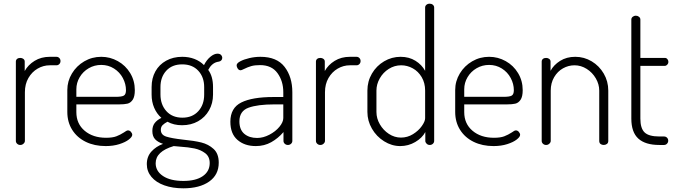

<svg xmlns="http://www.w3.org/2000/svg" viewBox="-20 -786 3663 1041"><path d="M115 -286V-22Q115 -14 107.5 -7Q100 0 90 0Q80 0 73 -6.5Q66 -13 66 -22V-452Q66 -461 72.5 -466.5Q79 -472 90 -472Q100 -472 107 -466.5Q114 -461 114 -452V-401Q132 -434 167.5 -456Q203 -478 250 -478H286Q295 -478 301.5 -471.5Q308 -465 308 -455Q308 -445 301.5 -438.5Q295 -432 286 -432H250Q215 -432 184 -414Q153 -396 134 -363Q115 -330 115 -286Z M711 -297Q711 -262 699.5 -245Q688 -228 671 -224Q654 -220 626 -220H394V-178Q394 -115 439 -77Q484 -39 555 -39Q590 -39 611 -47Q632 -55 652 -68Q658 -72 663.5 -75.5Q669 -79 674 -79Q683 -79 690 -71Q697 -63 697 -55Q697 -44 678.5 -29.5Q660 -15 627 -4.5Q594 6 553 6Q492 6 445 -17Q398 -40 371.5 -82Q345 -124 345 -179V-298Q345 -346 370 -387.5Q395 -429 437 -453.5Q479 -478 529 -478Q577 -478 619 -454.5Q661 -431 686 -389.5Q711 -348 711 -297ZM663 -297Q663 -331 646 -363Q629 -395 598 -414.5Q567 -434 529 -434Q492 -434 461 -416Q430 -398 412 -367.5Q394 -337 394 -302V-261H607Q641 -261 652 -268Q663 -275 663 -297Z M888 -126Q871 -117 861.5 -107.5Q852 -98 852 -82Q852 -55 881 -45.5Q910 -36 972 -29Q1033 -23 1071.5 -13.5Q1110 -4 1138 21.5Q1166 47 1166 96Q1166 162 1114 198.5Q1062 235 974 235Q916 235 871 219Q826 203 801 173Q776 143 776 104Q776 63 801 35.5Q826 8 864 -6Q836 -15 821 -31Q806 -47 806 -76Q806 -102 818.5 -118.5Q831 -135 855 -147Q830 -169 816 -201.5Q802 -234 802 -273V-314Q802 -362 822.5 -399Q843 -436 881 -457Q919 -478 968 -478Q1004 -478 1034 -466.5Q1064 -455 1086 -433Q1100 -461 1120.5 -478Q1141 -495 1159 -495Q1172 -495 1178.5 -488Q1185 -481 1185 -472Q1185 -464 1179.5 -458.5Q1174 -453 1167 -452Q1164 -451 1162 -451Q1160 -451 1157 -450Q1127 -442 1109 -407Q1135 -372 1135 -314V-273Q1135 -226 1113.5 -188Q1092 -150 1054 -128.5Q1016 -107 967 -107Q922 -107 888 -126ZM968 -437Q913 -437 881.5 -402.5Q850 -368 850 -314V-274Q850 -219 882 -183.5Q914 -148 969 -148Q1023 -148 1055 -183Q1087 -218 1087 -273V-314Q1087 -368 1055 -402.5Q1023 -437 968 -437ZM955 9 922 6Q824 35 824 99Q824 142 864 168.5Q904 195 974 195Q1042 195 1079.5 169Q1117 143 1117 98Q1117 63 1092.5 44.5Q1068 26 1035 19Q1002 12 955 9Z M1565 -286V-22Q1565 -13 1558 -6.5Q1551 0 1541 0Q1531 0 1524 -6.5Q1517 -13 1517 -22V-70Q1488 -36 1450.5 -15Q1413 6 1367 6Q1306 6 1267.5 -27.5Q1229 -61 1229 -126Q1229 -201 1288.5 -230.5Q1348 -260 1462 -260H1516V-286Q1516 -346 1484.5 -389.5Q1453 -433 1390 -433Q1361 -433 1342 -427.5Q1323 -422 1303 -412Q1289 -405 1285 -405Q1275 -405 1269 -414Q1263 -423 1263 -432Q1263 -443 1282.5 -453.5Q1302 -464 1332 -471Q1362 -478 1392 -478Q1481 -478 1523 -423.5Q1565 -369 1565 -286ZM1278 -128Q1278 -83 1304.5 -60.5Q1331 -38 1374 -38Q1407 -38 1440.5 -55.5Q1474 -73 1495 -98.5Q1516 -124 1516 -146V-220H1467Q1377 -220 1327.5 -202Q1278 -184 1278 -128Z M1742 -286V-22Q1742 -14 1734.5 -7Q1727 0 1717 0Q1707 0 1700 -6.5Q1693 -13 1693 -22V-452Q1693 -461 1699.5 -466.5Q1706 -472 1717 -472Q1727 -472 1734 -466.5Q1741 -461 1741 -452V-401Q1759 -434 1794.5 -456Q1830 -478 1877 -478H1913Q1922 -478 1928.5 -471.5Q1935 -465 1935 -455Q1935 -445 1928.5 -438.5Q1922 -432 1913 -432H1877Q1842 -432 1811 -414Q1780 -396 1761 -363Q1742 -330 1742 -286Z M2334 -745V-22Q2334 -13 2327 -6.5Q2320 0 2310 0Q2300 0 2293 -7Q2286 -14 2286 -22V-70Q2269 -38 2231.5 -16Q2194 6 2150 6Q2104 6 2062.5 -20Q2021 -46 1996.5 -88.5Q1972 -131 1972 -179V-295Q1972 -345 1996.5 -387Q2021 -429 2062.5 -453.5Q2104 -478 2152 -478Q2198 -478 2232.5 -456.5Q2267 -435 2285 -402V-745Q2285 -754 2292 -760Q2299 -766 2310 -766Q2320 -766 2327 -760Q2334 -754 2334 -745ZM2154 -40Q2189 -40 2219 -58.5Q2249 -77 2267 -102.5Q2285 -128 2285 -145V-295Q2285 -336 2266.5 -367.5Q2248 -399 2218 -415.5Q2188 -432 2155 -432Q2119 -432 2088 -412.5Q2057 -393 2039 -361Q2021 -329 2021 -295V-179Q2021 -144 2039.5 -112Q2058 -80 2088.5 -60Q2119 -40 2154 -40Z M2814 -297Q2814 -262 2802.5 -245Q2791 -228 2774 -224Q2757 -220 2729 -220H2497V-178Q2497 -115 2542 -77Q2587 -39 2658 -39Q2693 -39 2714 -47Q2735 -55 2755 -68Q2761 -72 2766.5 -75.5Q2772 -79 2777 -79Q2786 -79 2793 -71Q2800 -63 2800 -55Q2800 -44 2781.5 -29.5Q2763 -15 2730 -4.5Q2697 6 2656 6Q2595 6 2548 -17Q2501 -40 2474.5 -82Q2448 -124 2448 -179V-298Q2448 -346 2473 -387.5Q2498 -429 2540 -453.5Q2582 -478 2632 -478Q2680 -478 2722 -454.5Q2764 -431 2789 -389.5Q2814 -348 2814 -297ZM2766 -297Q2766 -331 2749 -363Q2732 -395 2701 -414.5Q2670 -434 2632 -434Q2595 -434 2564 -416Q2533 -398 2515 -367.5Q2497 -337 2497 -302V-261H2710Q2744 -261 2755 -268Q2766 -275 2766 -297Z M2941 0Q2931 0 2924 -6.5Q2917 -13 2917 -22V-452Q2917 -461 2923.5 -466.5Q2930 -472 2941 -472Q2951 -472 2958 -466.5Q2965 -461 2965 -452V-402Q2982 -434 3017 -456Q3052 -478 3099 -478Q3147 -478 3188 -453.5Q3229 -429 3253.5 -387Q3278 -345 3278 -295V-22Q3278 -11 3270.5 -5.5Q3263 0 3253 0Q3243 0 3236 -5.5Q3229 -11 3229 -22V-295Q3229 -329 3210.5 -361Q3192 -393 3161 -412.5Q3130 -432 3095 -432Q3062 -432 3032.5 -415.5Q3003 -399 2984.5 -367.5Q2966 -336 2966 -295V-22Q2966 -14 2958.5 -7Q2951 0 2941 0Z M3555 -46H3580Q3590 -46 3596.5 -39.5Q3603 -33 3603 -23Q3603 -14 3596.5 -7Q3590 0 3580 0H3555Q3479 0 3441 -34.5Q3403 -69 3403 -143V-680Q3403 -689 3410.5 -695Q3418 -701 3427 -701Q3437 -701 3444.5 -695Q3452 -689 3452 -680V-472H3585Q3593 -472 3598.5 -465.5Q3604 -459 3604 -450Q3604 -442 3598 -435.5Q3592 -429 3585 -429H3452V-143Q3452 -90 3475 -68Q3498 -46 3555 -46Z"/></svg>

Font: Dosis
Style: Regular
Weight: 400
Designer: Edgar Tolentino, Pablo Impallari, Igino Marini
Foundry: Edgar Tolentino, Pablo Impallari, Igino Marini
Version: Version 1.007;Glyphs 3.1.1 (3134)